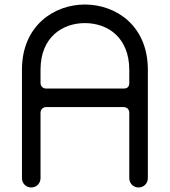

<svg xmlns="http://www.w3.org/2000/svg" viewBox="-20 -828 750 848"><path d="M159 -331C159 -344 170 -355 183 -355H526C541 -355 551 -344 551 -331V-41C551 -18 569 0 592 0C615 0 633 -18 633 -41V-520C633 -715 492 -808 355 -808C219 -808 77 -715 77 -520V-41C77 -18 95 0 118 0C141 0 159 -18 159 -41ZM551 -462C551 -445 543 -437 526 -437H183C170 -437 159 -447 159 -462V-520C159 -663 255 -726 355 -726C455 -726 551 -663 551 -519Z"/></svg>

Font: Fabada
Style: Regular
Weight: 400
Designer: deFharo
Foundry: deFharo.com
Version: Version 4.000 2011 initial release